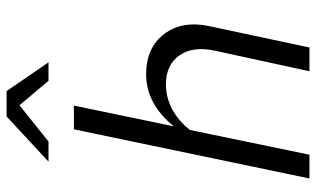

<svg xmlns="http://www.w3.org/2000/svg" viewBox="-208 -750 958 582"><g transform="rotate(-90 271.0 -459.0)"><path d="M317 -791 243 -879 133 -791H72L209 -918H286L373 -791ZM21 0 170 -714H242L179 -411Q213 -453 252.5 -474Q292 -495 337 -495Q418 -495 459.5 -439.5Q501 -384 482 -300L418 0H346L408 -285Q423 -352 394.5 -393.5Q366 -435 306 -435Q266 -435 230 -415.5Q194 -396 168 -362L93 0Z"/></g></svg>

Font: Red Hat Text
Style: Italic
Weight: 400
Italic angle: -12°
Designer: Pentagram / MCKL
Foundry: Pentagram / MCKL
Version: Version 1.005; Red Hat Text Italic